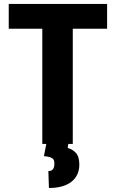

<svg xmlns="http://www.w3.org/2000/svg" viewBox="-20 -731 589 975"><path d="M349.6 -710.9V0H194.8V-710.9ZM523.9 -710.9V-585H24.4V-710.9ZM216.8 -8.8H328.1L323.7 20.5Q345.7 25.4 364.3 44.2Q382.8 63 382.8 105Q382.8 131.8 373 153.6Q363.3 175.3 343.8 191.2Q324.2 207 295.4 215.3Q266.6 223.6 228.5 223.6L225.6 137.7Q235.8 137.7 242.7 133.8Q249.5 129.9 252.9 121.1Q256.3 112.3 256.3 99.1Q256.3 85.9 251.2 78.6Q246.1 71.3 234.4 67.4Q222.7 63.5 203.1 62Z"/></svg>

Font: Roboto Condensed ExtraBold
Style: Regular
Weight: 800
Designer: Christian Robertson
Foundry: Google
Version: Version 3.008; 2023